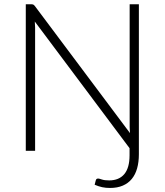

<svg xmlns="http://www.w3.org/2000/svg" viewBox="-20 -728 795 927"><path d="M650.5 -707.5V17Q650.5 54.5 642 84.8Q633.5 115 616.2 136Q599 157 572.8 168.2Q546.5 179.5 511 179.5Q490.5 179.5 473.2 175.8Q456 172 437 164L442 144.5Q443.5 137.5 446.8 135.8Q450 134 454 134Q458.5 134 471.5 138.5Q484.5 143 507 143Q554.5 143 580 112.8Q605.5 82.5 605.5 22V-12.5L148 -624Q149.5 -609 149.5 -595.5V0H104.5V-707.5H130Q137 -707.5 140.8 -705.8Q144.5 -704 149 -698L607.5 -85.5Q606 -100.5 606 -114V-707.5Z"/></svg>

Font: LatoLatin Light
Style: Regular
Weight: 300
Designer: Lukasz Dziedzic with Adam Twardoch and Botio Nikoltchev
Foundry: tyPoland Lukasz Dziedzic
Version: Version 2.015; 2015-08-06; http://www.latofonts.com/